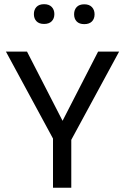

<svg xmlns="http://www.w3.org/2000/svg" viewBox="-20 -882 581 902"><path d="M314.9 0H229V-231L7.8 -639.6H106.9L273.9 -314.5L440.9 -639.6H539.6L314.9 -225.1ZM411.9 -781.2Q399.4 -768.6 376 -768.6Q352.5 -768.6 340.3 -781.2Q328.1 -793.9 328.1 -814.9Q328.1 -835.9 340.3 -848.9Q352.5 -861.8 376 -861.8Q399.4 -861.8 411.9 -848.6Q424.3 -835.4 424.3 -814.7Q424.3 -793.9 411.9 -781.2ZM222.9 -782.2Q210.4 -769.5 187 -769.5Q163.6 -769.5 151.4 -782.2Q139.2 -794.9 139.2 -815.7Q139.2 -836.4 151.4 -849.4Q163.6 -862.3 187 -862.3Q210.4 -862.3 222.9 -849.4Q235.4 -836.4 235.4 -815.7Q235.4 -794.9 222.9 -782.2Z"/></svg>

Font: Yantramanav
Style: Regular
Weight: 400
Version: Version 1.001;PS 1.0;hotconv 1.0.72;makeotf.lib2.5.5900; ttf